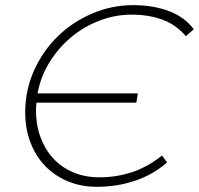

<svg xmlns="http://www.w3.org/2000/svg" viewBox="-20 -724 775 748"><path d="M511.1 -324.1H122.2Q121.2 -316.1 120.7 -308.6Q120.2 -301.1 120.2 -293.1Q120.2 -237.1 137.7 -189.7Q155.2 -142.2 187.2 -107.2Q219.2 -72.2 265.1 -52.7Q311.1 -33.2 367.1 -33.2Q433.1 -33.2 494.1 -53.2Q555.1 -73.2 611 -118.2L631 -91.2Q576.1 -43.2 505.6 -19.7Q435.1 3.8 358.1 3.8Q295.1 3.8 243.2 -18.2Q191.2 -40.2 154.7 -78.7Q118.2 -117.2 98.2 -170.2Q78.2 -223.1 78.2 -286.1Q78.2 -373.1 112.7 -449.6Q147.2 -526.1 205.2 -582.5Q263.1 -639 339.6 -671.5Q416.1 -704 499.1 -704Q576.1 -704 637.5 -681Q699 -658 735 -610L704 -583Q666 -628 612.5 -647.5Q559.1 -667 493.1 -667Q428.1 -667 367.1 -643.5Q306.1 -620 256.6 -578.5Q207.2 -537 172.7 -481.1Q138.2 -425.1 126.2 -360.1H517.1Z"/></svg>

Font: Argentum Sans ExtraLight
Style: Italic
Weight: 200
Italic angle: -11°
Designer: Julieta Ulanovsky (font), Cristiano Sobral (main changes and remaster)
Foundry: Julieta Ulanovsky (font), Cristiano Sobral (main changes and remaster)
Version: Version 2.007;June 15, 2022;FontCreator 14.0.0.2814 64-bit; 